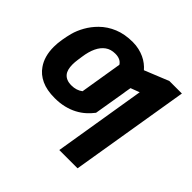

<svg xmlns="http://www.w3.org/2000/svg" viewBox="-185 -722 1109 1109"><g transform="rotate(45 369.5 -167.5)"><path d="M589.5 203.1H440.3L532.7 -361.2L478.3 -340.6L471.2 -299H471.6L438.2 -99.1Q421.2 -76.7 399 -56.8Q376.8 -36.9 348.5 -22Q320.3 -7.1 285.5 1.4Q250.7 9.9 208.8 9.9Q144.2 9.9 100.5 -10.5Q56.8 -30.9 32 -67.5Q-3.9 -118.3 -3.9 -195.7Q-3.9 -210.6 -2.5 -226.2Q-1.1 -241.8 1.8 -258.9Q7.5 -292.6 14.6 -319.2Q24.1 -354.8 44.9 -391.9Q65.7 -429 97.7 -460.9Q134.2 -497.2 184.5 -517.8Q234.7 -538.4 299.7 -538.4Q326.7 -538.4 350.5 -532.8Q374.3 -527.3 394.5 -517.9Q414.8 -508.5 431.1 -495.7Q447.4 -483 459.9 -468.4L608 -528.4H710.2ZM225.9 -110.1Q266.7 -110.1 295.1 -132.1L337.4 -390.6Q319.6 -419.4 275.6 -419.4Q239.3 -419.4 214.5 -401.3Q165.5 -366.1 152 -270.6L147.7 -240.8Q144.5 -218.8 144.5 -200.6Q144.5 -179.7 148.8 -163Q153.1 -146.3 162.8 -134.6Q172.6 -122.9 188 -116.5Q203.5 -110.1 225.9 -110.1Z"/></g></svg>

Font: Linik Sans
Style: Bold Italic
Weight: 700
Italic angle: 9°
Designer: Fonts by Rasmus Andersson / Changes by Cristiano Sobral with parts from Marc Monis
Foundry: rsms
Version: Version 3.020; ttfautohint (v1.6)